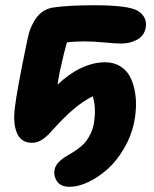

<svg xmlns="http://www.w3.org/2000/svg" viewBox="-20 -530 591 737"><path d="M247.1 187Q212.9 187 198.7 165.8Q184.6 144.5 189.9 119.1Q195.3 96.2 227.1 74.2Q231.9 71.3 245.8 63Q259.8 54.7 268.1 49.3Q276.4 43.9 289.6 33.2Q302.7 22.5 311 11.5Q319.3 0.5 327.6 -16.6Q335.9 -33.7 339.8 -53.2Q350.6 -115.2 335.9 -160.2Q268.1 -127.9 183.1 -32.2Q162.1 -7.8 143.3 5.1Q124.5 18.1 103 18.1Q61 18.1 45.2 -19Q29.3 -56.2 37.1 -116.2Q43.5 -177.2 85 -377Q94.2 -425.8 118.4 -460Q142.6 -494.1 183.1 -501Q239.7 -509.8 342.8 -509.8Q474.6 -509.8 509.8 -487.8Q546.9 -463.9 539.1 -422.9Q533.7 -393.1 506.6 -377.9Q479.5 -362.8 444.8 -362.8Q426.3 -362.8 381.8 -366.9Q337.4 -371.1 305.2 -371.1Q264.6 -371.1 236.8 -367.2Q225.6 -329.1 209 -252.9Q203.1 -223.1 201.2 -205.1Q242.7 -245.6 290.3 -268.3Q337.9 -291 382.8 -291Q416 -291 440.4 -276.4Q464.8 -261.7 477.8 -238Q490.7 -214.4 496.8 -183.6Q502.9 -152.8 502 -122.3Q501 -91.8 495.1 -62Q484.4 -8.3 456.3 39.6Q428.2 87.4 393.1 118.9Q357.9 150.4 319.3 168.7Q280.8 187 247.1 187Z"/></svg>

Font: Shantell Sans Bouncy
Style: Bold Italic
Weight: 700
Italic angle: -11.31°
Designer: Stephen Nixon, Anya Danilova, Shantell Martin
Foundry: Arrow Type
Version: Version 1.006;[9816181b4]